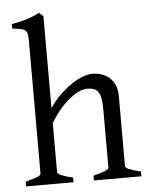

<svg xmlns="http://www.w3.org/2000/svg" viewBox="-54 -801 659 846"><g transform="rotate(-5 276.0 -378.5)"><path d="M327.1 0V-21Q362.3 -30.3 378.9 -37.1Q395.5 -43.9 395.5 -50.8V-309.1Q395.5 -338.9 391.8 -357.4Q388.2 -376 380.4 -386.7Q372.6 -397.5 360.8 -401.4Q349.1 -405.3 333 -405.3Q315.9 -405.3 296.1 -396.5Q276.4 -387.7 254.9 -370.6Q233.4 -353.5 211.4 -327.9Q189.5 -302.2 168.5 -268.1V-50.8Q168.5 -43.5 186.8 -35.6Q205.1 -27.8 236.8 -21V0H26.9V-21Q59.1 -29.3 77.1 -35.9Q95.2 -42.5 95.2 -50.8V-633.8Q95.2 -654.3 93.5 -665.8Q91.8 -677.2 84.7 -683.6Q77.6 -689.9 64 -692.6Q50.3 -695.3 26.9 -698.2V-717.8Q47.4 -721.7 64.2 -725.6Q81.1 -729.5 95.5 -734.1Q109.9 -738.8 123 -744.1Q136.2 -749.5 150.4 -756.8L168.5 -740.2V-334Q189.5 -365.2 215.1 -390.1Q240.7 -415 266.6 -432.6Q292.5 -450.2 317.1 -459.5Q341.8 -468.8 360.8 -468.8Q381.8 -468.8 401.4 -462.4Q420.9 -456.1 435.8 -442.9Q450.7 -429.7 459.7 -409.4Q468.8 -389.2 468.8 -361.8V-50.8Q468.8 -43.9 483.6 -37.4Q498.5 -30.8 537.1 -21V0Z"/></g></svg>

Font: Gentium Plus Am
Style: Regular
Weight: 400
Designer: J. Victor Gaultney, Annie Olsen, Iska Routamaa, Becca Hirsbrunner
Foundry: SIL International
Version: Version 5.000